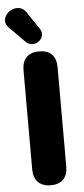

<svg xmlns="http://www.w3.org/2000/svg" viewBox="-75 -990 450 1033"><g transform="rotate(-5 150.0 -473.5)"><path d="M156 9Q112 9 88 -15.5Q64 -40 64 -85V-620Q64 -666 88 -690Q112 -714 156 -714Q201 -714 224.5 -690Q248 -666 248 -620V-85Q248 -40 225 -15.5Q202 9 156 9ZM87 -773 4 -857Q-13 -875 -12 -894Q-11 -913 1.5 -928.5Q14 -944 33 -951.5Q52 -959 72 -955Q92 -951 107 -930L172 -833Q184 -814 179 -796.5Q174 -779 159 -767.5Q144 -756 124.5 -756Q105 -756 87 -773Z"/></g></svg>

Font: Nunito ExtraLight Black
Style: Regular
Weight: 900
Version: Version 3.602